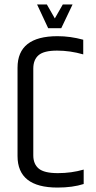

<svg xmlns="http://www.w3.org/2000/svg" viewBox="-20 -840 434 865"><path d="M130 -531V-140Q130 -101 154.5 -80.5Q179 -60 240.5 -60Q302 -60 357 -76V-11Q307 5 239 5Q59 5 59 -137V-535Q59 -677 239 -677Q297 -677 355 -661V-595Q296 -612 237 -612Q178 -612 154 -591.5Q130 -571 130 -531ZM197 -713 147 -820H191L227 -757L263 -820H307L256 -713Z"/></svg>

Font: Khand
Style: Regular
Weight: 400
Designer: Devanagari: Sanchit Sawaria, Jyotish Sonowal; Latin: Satya Rajpurohit
Foundry: Indian Type Foundry
Version: Version 1.101;PS 1.0;hotconv 1.0.78;makeotf.lib2.5.61930; tt